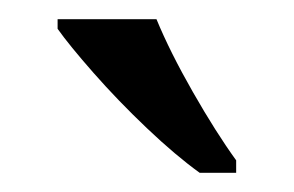

<svg xmlns="http://www.w3.org/2000/svg" viewBox="-20 -786 306 200"><path d="M188 -606Q163 -624 133 -652.5Q103 -681 77.5 -710Q52 -739 40 -756V-766H143Q157 -732 181 -690Q205 -648 226 -619V-606Z"/></svg>

Font: Noto Serif Myanmar SemCond
Style: Regular
Weight: 400
Width: 4
Designer: Ben Mitchell and the Monotype Design Team
Foundry: Monotype Imaging Inc.
Version: Version 2.106; ttfautohint (v1.8.4.7-5d5b)